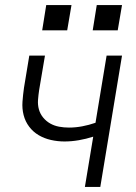

<svg xmlns="http://www.w3.org/2000/svg" viewBox="-20 -740 540 760"><path d="M316 0 349 -199Q321 -190 292 -185Q263 -180 235 -180Q208 -180 181.5 -186Q155 -192 133 -205Q111 -218 95.5 -238.5Q80 -259 73.5 -284.5Q67 -310 69 -337.5Q71 -365 75 -393L96 -520H158L135 -384Q132 -364 130.5 -344.5Q129 -325 134 -307Q139 -289 151 -274.5Q163 -260 179 -251Q195 -242 214 -238.5Q233 -235 253 -235Q279 -235 305.5 -240Q332 -245 358 -254L402 -520H463L377 0ZM446 -620H347L363 -720H463ZM147 -620 163 -720H263L246 -620Z"/></svg>

Font: Iosevka SS04 Light
Style: Italic
Weight: 300
Italic angle: -9°
Monospace: yes
Designer: Belleve Invis
Foundry: Belleve Invis
Version: Version 19.0.0; ttfautohint (v1.8.4)